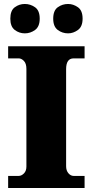

<svg xmlns="http://www.w3.org/2000/svg" viewBox="-20 -947 466 967"><path d="M21 0V-61H74Q88 -61 100.5 -73.5Q113 -86 113 -108V-600Q113 -627 100.5 -640Q88 -653 74 -653H21V-714H406V-653H351Q313 -653 313 -599V-110Q313 -88 324.5 -74.5Q336 -61 351 -61H406V0ZM323 -779Q294 -779 271 -796Q248 -813 248 -853Q248 -894 271 -910.5Q294 -927 323 -927Q349 -927 372.5 -910.5Q396 -894 396 -853Q396 -813 372.5 -796Q349 -779 323 -779ZM105 -779Q77 -779 54.5 -796Q32 -813 32 -853Q32 -894 54.5 -910.5Q77 -927 105 -927Q133 -927 156.5 -910.5Q180 -894 180 -853Q180 -813 156.5 -796Q133 -779 105 -779Z"/></svg>

Font: Noto Serif Black
Style: Regular
Weight: 900
Designer: Monotype Design Team
Foundry: Monotype Imaging Inc.
Version: Version 2.014; ttfautohint (v1.8.4.7-5d5b)